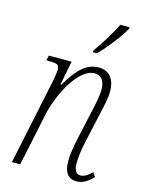

<svg xmlns="http://www.w3.org/2000/svg" viewBox="-117 -836 686 915"><g transform="rotate(15 226.0 -378.5)"><path d="M268 -606H288C330 -648 381 -714 406 -758L407 -766H361C334 -712 299 -657 269 -615ZM351 9C383 9 409 -9 432 -34L418 -54C399 -36 382 -23 362 -23C342 -23 330 -39 330 -75C330 -109 336 -148 346 -192L378 -336C384 -366 396 -409 396 -447C396 -497 374 -543 315 -543C259 -543 214 -506 164 -418H159L182 -536H70L64 -511H77C117 -511 128 -507 128 -482C128 -467 123 -442 120 -424L31 0H72L127 -261C149 -364 224 -511 303 -511C345 -511 354 -474 354 -444C354 -409 342 -357 336 -332L306 -196C295 -145 289 -108 289 -73C289 -17 312 9 351 9Z"/></g></svg>

Font: Noto Serif Condensed ExtraLight
Style: Italic
Weight: 200
Width: 3
Italic angle: -12°
Designer: Monotype Design Team
Foundry: Monotype Imaging Inc.
Version: Version 2.013